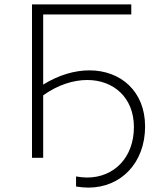

<svg xmlns="http://www.w3.org/2000/svg" viewBox="-20 -720 739 876"><path d="M126 0H177V-285C244 -333 315 -355 378 -355C497 -355 591 -276 591 -140C591 -3 502 90 377 90C361 90 344 88 327 85V131C346 134 365 136 383 136C532 136 642 23 642 -143C642 -304 530 -399 388 -399C321 -399 248 -378 177 -334V-654H579V-700H126Z"/></svg>

Font: Chess Sans Light
Style: Regular
Weight: 300
Designer: Wolf Bōese
Foundry: Wolf Bōese
Version: Version 7.223;Glyphs 3.3 (3306)